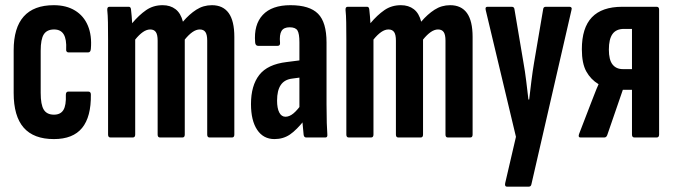

<svg xmlns="http://www.w3.org/2000/svg" viewBox="-20 -517 2536 722"><path d="M182.6 6Q106.7 6 69 -37Q31.4 -80.1 31.4 -167.2V-328Q31.4 -412.6 69.2 -455Q107.1 -497.5 182.2 -497.5Q229.5 -497.5 262.3 -477.3Q295.2 -457.2 310.5 -420.4Q325.9 -383.5 321.7 -333.8Q320.9 -319.9 311.4 -319.9H237.5Q233.1 -319.9 230.6 -323.1Q228.2 -326.4 228.8 -330.8Q230.8 -369 219.7 -387.6Q208.6 -406.2 183.4 -406.2Q156.6 -406.2 144.8 -388Q133 -369.8 133 -326V-167.8Q133 -123.3 144.6 -104.6Q156.2 -85.8 183 -85.8Q207.8 -85.8 218.5 -103.5Q229.2 -121.1 227.6 -160.4Q227.6 -172.6 237.1 -172.6H311.8Q321.7 -172.6 321.7 -161.6Q322.9 -77.7 288.7 -35.9Q254.5 6 182.6 6Z M395.4 0Q386.4 0 386.4 -10.9V-366.8Q386.4 -404.9 385.9 -432.7Q385.4 -460.6 383.4 -478.9Q382.4 -491.5 391.4 -491.5H464.3Q471.6 -491.5 472.6 -481.7Q474.2 -470.2 475.1 -456.7Q476 -443.1 477 -429.7Q502.6 -460.3 529.5 -478.9Q556.3 -497.5 591.6 -497.5Q620.5 -497.5 640.1 -482.4Q659.7 -467.4 667.9 -435.4Q691.7 -463.5 718.2 -480.5Q744.7 -497.5 776.8 -497.5Q818.7 -497.5 840 -467.9Q861.2 -438.3 861.2 -378.3V-10.9Q861.2 0 852.3 0H768.2Q759.2 0 759.2 -10.9V-364.3Q759.2 -386.3 752.6 -396.2Q745.9 -406.2 731.2 -406.2Q717.9 -406.2 703.7 -396.4Q689.6 -386.6 674.8 -368.2V-10.9Q674.8 0 665.9 0H581.8Q572.8 0 572.8 -10.9V-364.3Q572.8 -386.3 566.2 -396.2Q559.5 -406.2 544.8 -406.2Q531.5 -406.2 517.3 -396.4Q503.2 -386.6 488.4 -368.2V-10.9Q488.4 0 479.1 0Z M1131.5 0Q1123.2 0 1121.8 -10.2Q1119.8 -26.6 1117.8 -52.6Q1115.8 -78.5 1115.4 -97.9L1105.9 -109.5V-358Q1105.9 -390.4 1098.6 -402.4Q1091.2 -414.4 1069.2 -414.4Q1047.1 -414.4 1038.6 -400.5Q1030.1 -386.5 1033.1 -355.4Q1033.9 -344.5 1023.2 -344.5H951.2Q940.4 -344.5 939.4 -357.7Q934 -424.4 968.1 -460.9Q1002.3 -497.5 1072.2 -497.5Q1144.1 -497.5 1176 -465.3Q1207.9 -433.2 1207.9 -357.3V-124.7Q1207.9 -81.9 1208.8 -54.9Q1209.6 -27.9 1210.9 -11.9Q1212.3 0 1203.6 0ZM1012.1 6Q970.3 6 947.1 -28.8Q923.8 -63.6 923.8 -125.7Q923.8 -195.3 955 -235.2Q986.2 -275.2 1058.1 -283.7L1114.3 -290.9L1113.9 -226.2L1078.3 -221.4Q1049.5 -217.8 1035.7 -197.2Q1021.9 -176.7 1021.9 -138.9Q1021.9 -109.8 1030.2 -93.9Q1038.4 -78 1053.5 -78Q1068.1 -78 1083.3 -90.4Q1098.5 -102.7 1120.2 -133.5L1127.5 -68.8Q1095.2 -27.9 1070.1 -11Q1044.9 6 1012.1 6Z M1291.4 0Q1282.4 0 1282.4 -10.9V-366.8Q1282.4 -404.9 1281.9 -432.7Q1281.4 -460.6 1279.4 -478.9Q1278.4 -491.5 1287.4 -491.5H1360.3Q1367.6 -491.5 1368.6 -481.7Q1370.2 -470.2 1371.1 -456.7Q1372 -443.1 1373 -429.7Q1398.6 -460.3 1425.5 -478.9Q1452.3 -497.5 1487.6 -497.5Q1516.5 -497.5 1536.1 -482.4Q1555.7 -467.4 1563.9 -435.4Q1587.7 -463.5 1614.2 -480.5Q1640.7 -497.5 1672.8 -497.5Q1714.7 -497.5 1736 -467.9Q1757.2 -438.3 1757.2 -378.3V-10.9Q1757.2 0 1748.3 0H1664.2Q1655.2 0 1655.2 -10.9V-364.3Q1655.2 -386.3 1648.6 -396.2Q1641.9 -406.2 1627.2 -406.2Q1613.9 -406.2 1599.7 -396.4Q1585.6 -386.6 1570.8 -368.2V-10.9Q1570.8 0 1561.9 0H1477.8Q1468.8 0 1468.8 -10.9V-364.3Q1468.8 -386.3 1462.2 -396.2Q1455.5 -406.2 1440.8 -406.2Q1427.5 -406.2 1413.3 -396.4Q1399.2 -386.6 1384.4 -368.2V-10.9Q1384.4 0 1375.1 0Z M1886.5 185Q1877.2 185 1879.6 172.1L1920.2 -2.5L1806.5 -479.1Q1803.5 -491.5 1812.8 -491.5H1904.3Q1913.6 -491.5 1914.6 -482.1L1948.6 -280.6Q1954.3 -249.1 1958.8 -212.2Q1963.3 -175.2 1967.1 -142.6H1969.9Q1973.7 -175.2 1978.3 -212.5Q1982.9 -249.7 1988.3 -281.2L2022.6 -482.9Q2023.6 -491.5 2032.6 -491.5H2122Q2126.6 -491.5 2128.8 -488.3Q2130.9 -485.1 2128.9 -478.9L1978.2 176.4Q1976.4 185 1967.9 185Z M2162.9 0Q2153.2 0 2157.4 -12.7L2201.2 -126.5Q2208.8 -145.3 2215.9 -164.2Q2223 -183 2230.6 -199.6V-200.6Q2201.6 -218 2184.8 -248.2Q2168 -278.4 2168 -331.8Q2168 -412.3 2205.7 -451.9Q2243.5 -491.5 2319.8 -491.5H2449.1Q2458.5 -491.5 2458.5 -480.9V-10.9Q2458.5 0 2449.1 0H2365.8Q2356.5 0 2356.5 -10.9V-179.2H2322.1L2263.5 -9.1Q2260.2 0 2252.4 0ZM2322 -257.1H2356.5V-408.3H2326.4Q2297 -408.3 2283.3 -389.1Q2269.6 -369.9 2269.6 -330.5Q2269.6 -291.9 2283.4 -274.5Q2297.2 -257.1 2322 -257.1Z"/></svg>

Font: Sofia Sans Extra Condensed
Style: Regular
Weight: 400
Designer: Botio Nikoltchev, Ani Petrova
Foundry: lettersoup
Version: Version 4.101